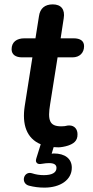

<svg xmlns="http://www.w3.org/2000/svg" viewBox="-20 -663 424 877"><path d="M247 10C257 10 276 7 291 2C314 -6 335 -18 334 -50C334 -71 322 -90 296 -90C282 -90 284 -86 259 -86C206 -86 197 -114 209 -187L243 -401H311C344 -401 364 -422 364 -452C364 -476 347 -488 316 -488H257L271 -579C278 -620 259 -643 221 -643C185 -643 163 -625 158 -589L142 -488H92C56 -488 33 -471 33 -438C33 -414 51 -401 81 -401H128L93 -179C80 -95 101 -31 166 -4L146 60C143 71 143 76 149 82C154 87 162 87 173 85C184 83 195 82 204 82C228 82 238 90 238 104C238 126 217 137 180 137C161 137 143 134 128 129C88 115 72 174 112 185C135 191 158 194 183 194C255 194 308 159 308 103C308 62 277 38 226 38L216 39L225 9Z"/></svg>

Font: SN Pro Semibold
Style: Italic
Weight: 600
Italic angle: -9°
Designer: Tobias Whetton
Foundry: Supernotes
Version: Version 1.001;Glyphs 3.2 (3249)